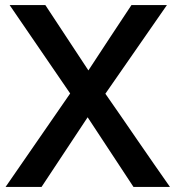

<svg xmlns="http://www.w3.org/2000/svg" viewBox="-20 -738 707 758"><path d="M396 -368Q426 -325 458.5 -278Q491 -231 523.5 -183.5Q556 -136 588.5 -89.5Q621 -43 651 0H507L326 -275L144 0H2L257 -369L18 -718H159L329 -460Q371 -524 414 -589.5Q457 -655 499 -718H639Z"/></svg>

Font: Ekushey Bangla
Style: Bold
Weight: 700
Designer: Al Mamun Sumon
Foundry: Al Mamun Sumon
Version: Version 1.0